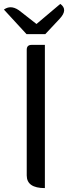

<svg xmlns="http://www.w3.org/2000/svg" viewBox="-37 -964 350 984"><path d="M193 0Q100 0 100 -65V-709Q100 -734 125 -734H193V0ZM99 -789 -17 -915Q23 -944 72 -902L150 -841L272 -944Q313 -915 269 -868L195 -789Z"/></svg>

Font: Swei Toothpaste CJK TC
Style: Regular
Weight: 400
Version: Version 1.0